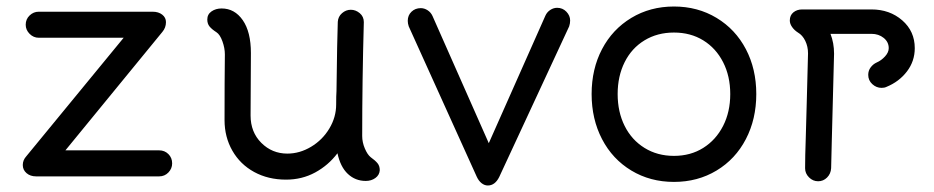

<svg xmlns="http://www.w3.org/2000/svg" viewBox="-20 -541 2871 590"><path d="M469 -79Q486 -79 497.5 -67.5Q509 -56 509 -39Q509 -23 497.5 -11Q486 1 469 1H91Q73 1 61.5 -9Q50 -19 50 -34Q50 -49 61 -61L360 -425H99Q83 -425 71 -437Q59 -449 59 -465Q59 -482 71 -493.5Q83 -505 99 -505H449Q467 -505 478.5 -496Q490 -487 490 -473Q490 -456 479 -443L181 -79Z M1147 -18Q1146 -3 1133.5 6Q1121 15 1104 15Q1072 15 1049 -6.5Q1026 -28 1017 -70Q989 -33 948.5 -11Q908 11 859 11Q804 11 761 -12.5Q718 -36 694 -78Q670 -120 670 -172Q670 -294 671 -374Q671 -393 663.5 -414Q656 -435 645 -442Q631 -451 624 -459.5Q617 -468 617 -481Q617 -497 630 -506Q643 -515 661 -515Q701 -515 726 -479Q751 -443 751 -378L750 -186Q750 -135 783 -102Q816 -69 863 -69Q901 -69 936 -90Q971 -111 992 -146Q1013 -181 1013 -220Q1013 -248 1014 -261Q1016 -422 1018 -474Q1019 -490 1031 -500.5Q1043 -511 1058 -511Q1073 -511 1085.5 -500.5Q1098 -490 1098 -473Q1093 -293 1093 -123Q1093 -104 1101 -85Q1109 -66 1119 -58Q1133 -48 1140 -39.5Q1147 -31 1147 -18Z M1732 -478Q1732 -469 1729 -460L1514 3Q1501 29 1479 29Q1469 29 1460 22Q1451 15 1445 2L1236 -460Q1233 -469 1233 -477Q1233 -494 1244.5 -505Q1256 -516 1273 -516Q1284 -516 1294 -509.5Q1304 -503 1309 -492L1482 -101L1656 -493Q1661 -504 1671 -510.5Q1681 -517 1692 -517Q1709 -517 1720.5 -505Q1732 -493 1732 -478Z M1798 -252Q1798 -329 1830 -390Q1862 -451 1920 -486Q1978 -521 2051 -521Q2124 -521 2182 -486Q2240 -451 2272 -390Q2304 -329 2304 -252Q2304 -175 2272 -113.5Q2240 -52 2182 -17Q2124 18 2051 18Q1978 18 1920 -17Q1862 -52 1830 -113.5Q1798 -175 1798 -252ZM2224 -252Q2224 -307 2202 -350Q2180 -393 2141 -417Q2102 -441 2051 -441Q2000 -441 1960.5 -417Q1921 -393 1899.5 -350Q1878 -307 1878 -252Q1878 -197 1899.5 -154Q1921 -111 1960.5 -86.5Q2000 -62 2051 -62Q2102 -62 2141 -86.5Q2180 -111 2202 -154Q2224 -197 2224 -252Z M2791 -393Q2791 -353 2767 -321.5Q2743 -290 2704 -274Q2698 -271 2689 -271Q2673 -271 2660.5 -282.5Q2648 -294 2648 -311Q2648 -324 2655.5 -334Q2663 -344 2674 -349Q2688 -355 2699.5 -367.5Q2711 -380 2711 -393Q2711 -412 2695.5 -424.5Q2680 -437 2658 -437H2532Q2543 -409 2543 -376L2536 -107L2534 -24Q2533 -7 2521.5 4.5Q2510 16 2494 16Q2478 16 2466 4Q2454 -8 2454 -24Q2454 -60 2456 -116Q2458 -172 2459 -224L2463 -377Q2463 -398 2454.5 -415.5Q2446 -433 2432 -441Q2421 -448 2414 -458Q2407 -468 2407 -478Q2407 -494 2418 -503Q2429 -512 2445 -512H2658Q2714 -512 2752.5 -478.5Q2791 -445 2791 -393Z"/></svg>

Font: Tsukimi Rounded Medium
Style: Regular
Weight: 500
Designer: Takashi Funayama
Foundry: Takashi Funayama
Version: Version 1.032; ttfautohint (v1.8.3)